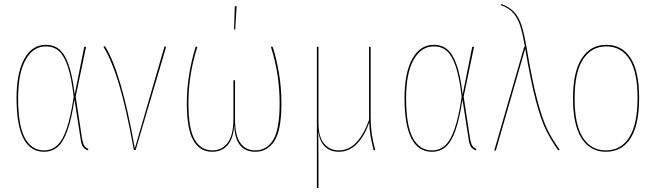

<svg xmlns="http://www.w3.org/2000/svg" viewBox="-20 -753 3292 964"><path d="M355 -279 403 -518H412L360 -268L391 -63Q396 -33 403 -22Q410 -11 424 -5L421 2Q405 -4 396.5 -16Q388 -28 384 -60L354 -253Q339 -156 319 -99Q299 -42 270.5 -16.5Q242 9 201 9Q63 9 63 -260Q63 -387 102 -457.5Q141 -528 210 -528Q251 -528 278.5 -504.5Q306 -481 325 -426.5Q344 -372 355 -279ZM71 -260Q71 -124 104.5 -61Q138 2 201 2Q240 2 267.5 -23.5Q295 -49 315 -107.5Q335 -166 350 -267Q339 -362 321 -417Q303 -472 276.5 -496Q250 -520 210 -520Q146 -520 108.5 -452.5Q71 -385 71 -260Z M657 -8 806 -520 814 -517 661 0H652Q613 -215 575.5 -336.5Q538 -458 499 -518L507 -521Q589 -392 657 -8Z M1393 -234Q1393 -100 1358 -45.5Q1323 9 1262 9Q1160 9 1156 -126Q1152 -58 1123 -24.5Q1094 9 1045 9Q984 9 951 -47.5Q918 -104 918 -235Q918 -372 962 -518H971Q926 -379 926 -234Q926 -106 957.5 -52Q989 2 1046 2Q1095 2 1123.5 -36.5Q1152 -75 1152 -158V-349L1160 -351V-156Q1160 -73 1186.5 -35.5Q1213 2 1262 2Q1319 2 1351.5 -50.5Q1384 -103 1384 -234Q1384 -382 1340 -518H1349Q1368 -460 1380.5 -386Q1393 -312 1393 -234ZM1168 -722 1161 -605H1155L1159 -722Z M1856 1Q1846 -38 1840.5 -69.5Q1835 -101 1834 -139Q1811 -71 1772 -31Q1733 9 1681 9Q1638 9 1611.5 -17Q1585 -43 1578 -93Q1579 -27 1579 59V191H1571V-518H1579V-136Q1579 -65 1607.5 -31.5Q1636 2 1681 2Q1732 2 1770 -39Q1808 -80 1833 -151V-518H1841V-163Q1841 -79 1864 0Z M2303 -279 2351 -518H2360L2308 -268L2339 -63Q2344 -33 2351 -22Q2358 -11 2372 -5L2369 2Q2353 -4 2344.5 -16Q2336 -28 2332 -60L2302 -253Q2287 -156 2267 -99Q2247 -42 2218.5 -16.5Q2190 9 2149 9Q2011 9 2011 -260Q2011 -387 2050 -457.5Q2089 -528 2158 -528Q2199 -528 2226.5 -504.5Q2254 -481 2273 -426.5Q2292 -372 2303 -279ZM2019 -260Q2019 -124 2052.5 -61Q2086 2 2149 2Q2188 2 2215.5 -23.5Q2243 -49 2263 -107.5Q2283 -166 2298 -267Q2287 -362 2269 -417Q2251 -472 2224.5 -496Q2198 -520 2158 -520Q2094 -520 2056.5 -452.5Q2019 -385 2019 -260Z M2624 -514Q2652 -346 2678 -249Q2704 -152 2728.5 -102.5Q2753 -53 2790 -1L2783 2Q2746 -50 2721.5 -99.5Q2697 -149 2671 -245.5Q2645 -342 2617 -509L2469 4L2462 1L2612 -518H2616Q2604 -585 2592 -623Q2580 -661 2557.5 -687Q2535 -713 2495 -727L2496 -733Q2537 -719 2561.5 -692.5Q2586 -666 2599 -624.5Q2612 -583 2624 -514Z M3189 -262Q3189 -125 3145.5 -58Q3102 9 3022 9Q2944 9 2900.5 -58Q2857 -125 2857 -258Q2857 -394 2901.5 -461Q2946 -528 3024 -528Q3103 -528 3146 -461.5Q3189 -395 3189 -262ZM2865 -258Q2865 -128 2906 -63Q2947 2 3022 2Q3098 2 3139.5 -63.5Q3181 -129 3181 -262Q3181 -392 3140 -456Q3099 -520 3024 -520Q2950 -520 2907.5 -455.5Q2865 -391 2865 -258Z"/></svg>

Font: Fira Sans Compressed Eight
Style: Regular
Weight: 100
Width: 1
Designer: bBox Type GmbH & Carrois Corporate GbR & Edenspiekermann AG
Foundry: bBox Type GmbH & Carrois Corporate GbR & Edenspiekermann AG
Version: Version 4.301